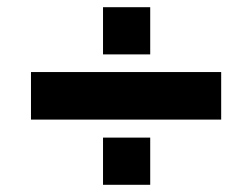

<svg xmlns="http://www.w3.org/2000/svg" viewBox="-20 -528 700 533"><path d="M66 -196V-328H594V-196ZM266 -15V-146H397V-15ZM266 -377V-508H397V-377Z"/></svg>

Font: Archivo SemiBold Black
Style: Regular
Weight: 900
Version: Version 2.001